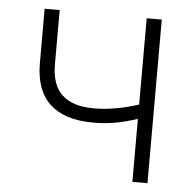

<svg xmlns="http://www.w3.org/2000/svg" viewBox="-44 -576 621 620"><g transform="rotate(5 266.5 -266.0)"><path d="M456.1 0H407.2V-204.1Q366.7 -190.9 332.8 -185.1Q298.8 -179.2 262.7 -179.7Q171.9 -179.7 124 -223.6Q76.2 -267.6 76.2 -356.4V-532.2H125V-356.4Q125 -288.6 159.9 -257.1Q194.8 -225.6 261.7 -225.6Q330.1 -225.6 407.2 -250.5V-530.3H456.1Z"/></g></svg>

Font: Pretendard JP ExtraLight
Style: Regular
Weight: 200
Designer: Base glyphs from Inter by Rasmus Andersson; Hangeul glyphs from Noto Sans CJK(Source Han Sans) by Jang Soo-young and Kan
Foundry: Kil Hyung-jin
Version: Version 1.309